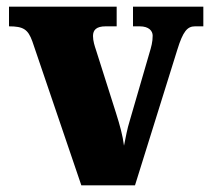

<svg xmlns="http://www.w3.org/2000/svg" viewBox="-20 -556 630 576"><path d="M77 -432 224 0H385L512 -407C529 -462 542 -477 565 -477H590V-536H379V-477H399C427 -477 438 -463 438 -449C438 -430 434 -416 428 -396L369 -193C362 -171 357 -144 352 -119C348 -150 340 -179 328 -217L268 -406C264 -418 259 -433 259 -448C259 -466 269 -477 297 -477H330V-536H7V-477C50 -477 64 -468 77 -432Z"/></svg>

Font: Noto Serif Tamil SemiCondensed Black
Style: Italic
Weight: 900
Width: 4
Italic angle: -12°
Designer: Indian Type Foundry, Tom Grace, and the Monotype Design Team
Foundry: Monotype Imaging Inc.
Version: Version 2.003